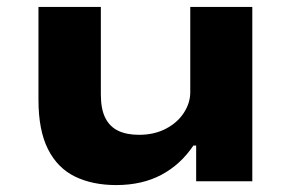

<svg xmlns="http://www.w3.org/2000/svg" viewBox="-20 -523 841 554"><path d="M315 11Q247 11 196.5 -13.5Q146 -38 118.5 -92.5Q91 -147 91 -235V-503H271V-250Q271 -208 284 -182.5Q297 -157 321.5 -145.5Q346 -134 381 -134Q425 -134 458.5 -151.5Q492 -169 510.5 -197.5Q529 -226 529 -257V-503H708V0H546V-103H538Q501 -48 445.5 -18.5Q390 11 315 11Z"/></svg>

Font: Nunito Sans 7pt Expanded ExtraBold
Style: Regular
Weight: 800
Width: 7
Designer: Vernon Adams
Foundry: Vernon Adams
Version: Version 3.101;gftools[0.9.27]